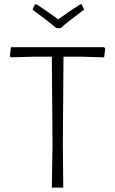

<svg xmlns="http://www.w3.org/2000/svg" viewBox="-20 -854 523 874"><path d="M352 -834 363 -810Q296 -761 256 -726H237Q181 -772 128 -810L139 -834H147Q213 -790 245 -766Q297 -804 345 -834ZM454 -639 459 -633 454 -593 347 -596H269L266 -197L268 0H216L219 -194L216 -596H138L29 -593L25 -599L30 -639Z"/></svg>

Font: Alegreya Sans SC Light
Style: Regular
Weight: 300
Designer: Juan Pablo del Peral
Foundry: Huerta Tipografica
Version: Version 2.007